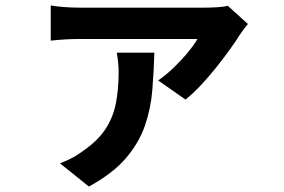

<svg xmlns="http://www.w3.org/2000/svg" viewBox="-20 -587 1040 704"><path d="M889 -499Q882 -491 873 -479Q864 -467 859 -459Q846 -438 823.5 -406.5Q801 -375 773 -340Q745 -305 716 -274Q687 -243 660 -222L560 -292Q589 -312 617.5 -339.5Q646 -367 669 -395Q692 -423 704 -444H270Q222 -444 166 -438V-567Q189 -563 217 -561Q245 -559 270 -559H734Q751 -559 777 -560.5Q803 -562 815 -566ZM546 -394Q544 -324 538.5 -256.5Q533 -189 511.5 -126.5Q490 -64 442 -7.5Q394 49 306 97L200 12Q220 4 239.5 -5.5Q259 -15 281 -31Q338 -70 366.5 -113.5Q395 -157 405 -208.5Q415 -260 415 -323Q415 -341 413 -359.5Q411 -378 408 -394Z"/></svg>

Font: Chiron Sans HK TT
Style: Bold
Weight: 700
Designer: Ryoko NISHIZUKA 西塚涼子 (kana, bopomofo & ideographs); Paul D. Hunt (Latin, Greek & Cyrillic); Sandoll Communications 산돌커뮤니
Foundry: Adobe
Version: Version 2.022;hotconv 1.0.109;makeotfexe 2.5.65596